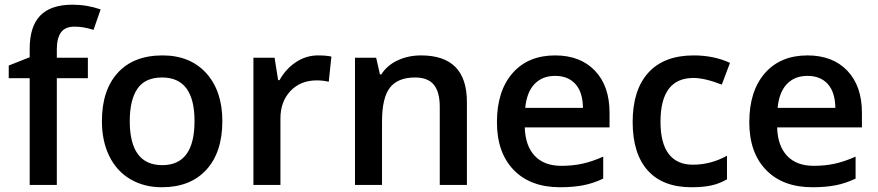

<svg xmlns="http://www.w3.org/2000/svg" viewBox="-20 -785 3727 815"><path d="M353 -453.1H221.2V0H106V-453.1H17.1V-506.8L106 -542V-577.1Q106 -672.9 150.9 -719Q195.8 -765.1 288.1 -765.1Q348.6 -765.1 407.2 -745.1L377 -658.2Q334.5 -671.9 295.9 -671.9Q256.8 -671.9 239 -647.7Q221.2 -623.5 221.2 -575.2V-540H353Z M923.8 -271Q923.8 -138.7 856 -64.5Q788.1 9.8 667 9.8Q591.3 9.8 533.2 -24.4Q475.1 -58.6 443.8 -122.6Q412.6 -186.5 412.6 -271Q412.6 -402.3 480 -476.1Q547.4 -549.8 669.9 -549.8Q787.1 -549.8 855.5 -474.4Q923.8 -398.9 923.8 -271ZM530.8 -271Q530.8 -84 668.9 -84Q805.7 -84 805.7 -271Q805.7 -456.1 668 -456.1Q595.7 -456.1 563.2 -408.2Q530.8 -360.4 530.8 -271Z M1329.6 -549.8Q1364.3 -549.8 1386.7 -544.9L1375.5 -438Q1351.1 -443.8 1324.7 -443.8Q1255.9 -443.8 1213.1 -398.9Q1170.4 -354 1170.4 -282.2V0H1055.7V-540H1145.5L1160.6 -444.8H1166.5Q1193.4 -493.2 1236.6 -521.5Q1279.8 -549.8 1329.6 -549.8Z M1961.9 0H1846.7V-332Q1846.7 -394.5 1821.5 -425.3Q1796.4 -456.1 1741.7 -456.1Q1668.9 -456.1 1635.3 -413.1Q1601.6 -370.1 1601.6 -269V0H1486.8V-540H1576.7L1592.8 -469.2H1598.6Q1623 -507.8 1668 -528.8Q1712.9 -549.8 1767.6 -549.8Q1961.9 -549.8 1961.9 -352.1Z M2357.4 9.8Q2231.4 9.8 2160.4 -63.7Q2089.4 -137.2 2089.4 -266.1Q2089.4 -398.4 2155.3 -474.1Q2221.2 -549.8 2336.4 -549.8Q2443.4 -549.8 2505.4 -484.9Q2567.4 -419.9 2567.4 -306.2V-244.1H2207.5Q2210 -165.5 2250 -123.3Q2290 -81.1 2362.8 -81.1Q2410.6 -81.1 2451.9 -90.1Q2493.2 -99.1 2540.5 -120.1V-26.9Q2498.5 -6.8 2455.6 1.5Q2412.6 9.8 2357.4 9.8ZM2336.4 -462.9Q2281.7 -462.9 2248.8 -428.2Q2215.8 -393.6 2209.5 -327.1H2454.6Q2453.6 -394 2422.4 -428.5Q2391.1 -462.9 2336.4 -462.9Z M2915.5 9.8Q2793 9.8 2729.2 -61.8Q2665.5 -133.3 2665.5 -267.1Q2665.5 -403.3 2732.2 -476.6Q2798.8 -549.8 2924.8 -549.8Q3010.3 -549.8 3078.6 -518.1L3043.9 -425.8Q2971.2 -454.1 2923.8 -454.1Q2783.7 -454.1 2783.7 -268.1Q2783.7 -177.2 2818.6 -131.6Q2853.5 -85.9 2920.9 -85.9Q2997.6 -85.9 3065.9 -124V-23.9Q3035.2 -5.9 3000.2 2Q2965.3 9.8 2915.5 9.8Z M3428.7 9.8Q3302.7 9.8 3231.7 -63.7Q3160.6 -137.2 3160.6 -266.1Q3160.6 -398.4 3226.6 -474.1Q3292.5 -549.8 3407.7 -549.8Q3514.6 -549.8 3576.7 -484.9Q3638.7 -419.9 3638.7 -306.2V-244.1H3278.8Q3281.2 -165.5 3321.3 -123.3Q3361.3 -81.1 3434.1 -81.1Q3481.9 -81.1 3523.2 -90.1Q3564.5 -99.1 3611.8 -120.1V-26.9Q3569.8 -6.8 3526.9 1.5Q3483.9 9.8 3428.7 9.8ZM3407.7 -462.9Q3353 -462.9 3320.1 -428.2Q3287.1 -393.6 3280.8 -327.1H3525.9Q3524.9 -394 3493.7 -428.5Q3462.4 -462.9 3407.7 -462.9Z"/></svg>

Font: CAA NEO Sans SemiBold
Style: Regular
Weight: 600
Version: Version 1.10